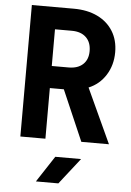

<svg xmlns="http://www.w3.org/2000/svg" viewBox="-63 -776 726 1062"><g transform="rotate(5 300.0 -245.0)"><path d="M70.1 0V-730H302.7Q378.8 -730 434.5 -703.1Q490.3 -676.2 521.2 -626.6Q552 -577.1 552 -509.8Q552 -438.4 517 -382.8Q481.9 -327.3 422.3 -302.9L562 0H408.6L286.9 -281.1H209.2V0ZM209.2 -403.7H302.7Q353.6 -403.7 382.1 -430.3Q410.6 -456.9 410.6 -503.9Q410.6 -552.7 382.1 -580Q353.6 -607.4 302.7 -607.4H209.2ZM177.3 240 272.3 95H415.5L302 240Z"/></g></svg>

Font: JetBrains Mono
Style: Regular
Weight: 400
Monospace: yes
Designer: Philipp Nurullin, Konstantin Bulenkov
Foundry: JetBrains
Version: Version 2.305